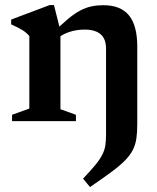

<svg xmlns="http://www.w3.org/2000/svg" viewBox="-20 -477 620 756"><path d="M218 -356V-47L279 -25V0H27.5V-25L95.5 -49.5V-335Q85.5 -347.5 69 -358Q52.5 -368.5 24 -381V-400L175.5 -457H192.5ZM397.5 52V-286.5Q397.5 -311 388.2 -327.5Q379 -344 360.2 -352.2Q341.5 -360.5 313 -360.5Q280.5 -360.5 252 -350.8Q223.5 -341 207 -326L189 -348Q222.5 -381.5 248.5 -403Q274.5 -424.5 296.8 -436Q319 -447.5 340.8 -452Q362.5 -456.5 387 -456.5Q455 -456.5 487.8 -416.5Q520.5 -376.5 520.5 -293.5V11.5Q520.5 44 517 68.2Q513.5 92.5 503.2 113Q493 133.5 472.8 154.2Q452.5 175 418.8 200Q385 225 334.5 259.5L307 226.5Q338 194 356.2 171.5Q374.5 149 383.2 131.2Q392 113.5 394.8 95.2Q397.5 77 397.5 52Z"/></svg>

Font: Newsreader 16pt 16pt SemiBold
Style: Regular
Weight: 600
Version: Version 1.003